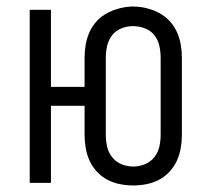

<svg xmlns="http://www.w3.org/2000/svg" viewBox="-20 -560 640 588"><path d="M388 8Q368 8 347.5 4Q327 0 309 -9.5Q291 -19 277 -34Q263 -49 254.5 -67.5Q246 -86 242.5 -106.5Q239 -127 239 -147V-236H136V0H71V-530H136V-294H239V-383Q239 -403 242.5 -423.5Q246 -444 254.5 -462.5Q263 -481 277 -496Q291 -511 309.5 -520.5Q328 -530 348 -535Q368 -540 388 -540Q408 -540 428.5 -535Q449 -530 467 -520.5Q485 -511 499 -496Q513 -481 521.5 -462.5Q530 -444 533.5 -423.5Q537 -403 537 -383V-147Q537 -127 533.5 -106.5Q530 -86 521.5 -67.5Q513 -49 499 -34Q485 -19 467 -9.5Q449 0 428.5 4Q408 8 388 8ZM388 -50Q406 -50 423.5 -57Q441 -64 452.5 -78.5Q464 -93 468 -111Q472 -129 472 -147V-383Q472 -401 468 -419.5Q464 -438 452.5 -452.5Q441 -467 423 -473.5Q405 -480 387 -480Q369 -480 351.5 -473Q334 -466 323 -451.5Q312 -437 308 -419Q304 -401 304 -383V-147Q304 -129 308 -111Q312 -93 323.5 -78.5Q335 -64 352.5 -57Q370 -50 388 -50Z"/></svg>

Font: Iosevka Curly Light Extended
Style: Regular
Weight: 300
Width: 7
Monospace: yes
Designer: Belleve Invis
Foundry: Belleve Invis
Version: Version 11.1.0; ttfautohint (v1.8.3)